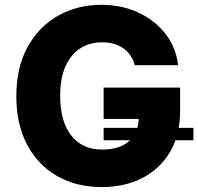

<svg xmlns="http://www.w3.org/2000/svg" viewBox="-20 -757 813 787"><path d="M397 9.8Q293 9.8 214.1 -35.4Q135.3 -80.6 91.1 -164.1Q46.9 -247.6 46.9 -362.3Q46.9 -481.4 93.5 -565.2Q140.1 -648.9 219 -693.1Q297.9 -737.3 395 -737.3Q479 -737.3 547.1 -705.6Q615.2 -673.8 658.4 -618.2Q701.7 -562.5 710 -489.7H532.7Q520.5 -534.2 485.8 -558.8Q451.2 -583.5 398.4 -583.5Q319.3 -583.5 272.9 -526.1Q226.6 -468.8 226.6 -364.7Q226.6 -259.8 271.7 -201.9Q316.9 -144 398.4 -144Q469.7 -144 508.5 -178Q547.4 -211.9 548.3 -269.5H404.8V-397.9H718.3V-301.8Q718.3 -204.1 677 -134.3Q635.7 -64.5 563.2 -27.3Q490.7 9.8 397 9.8ZM404.8 -182.1V-232.9H772.9V-182.1Z"/></svg>

Font: Inter Extra Bold
Style: Regular
Weight: 800
Designer: Rasmus Andersson
Foundry: rsms
Version: Version 4.000;git-3c8e0fc